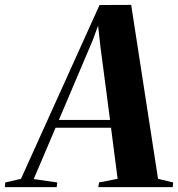

<svg xmlns="http://www.w3.org/2000/svg" viewBox="-100 -766 729 786"><path d="M-80 0 -78.5 -19 -14 -34 307.5 -745.5 437 -746 547 -34 609 -19 607 0H302.5L305.5 -19L381.5 -34L354.5 -243H127.5L38 -33L134.5 -19L132 0ZM141 -275H350.5L311 -576L301.5 -661L279.5 -601Z"/></svg>

Font: Merriweather 144pt
Style: Bold Italic
Weight: 700
Italic angle: -7.8°
Version: Version 2.101